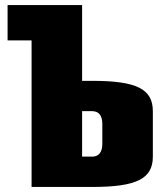

<svg xmlns="http://www.w3.org/2000/svg" viewBox="-20 -740 640 760"><path d="M305 -120V-300H345C371 -300 385 -282 385 -250V-170C385 -138 371 -120 345 -120ZM305 -720H10V-580H105V0H345C520 0 585 -32 585 -120V-300C585 -388 520 -420 345 -420H305Z"/></svg>

Font: MikodacsPCS
Style: Regular
Weight: 900
Designer: gluk (gluksza@wp.pl)
Foundry: gluk (gluksza@wp.pl)
Version: Version 0.27